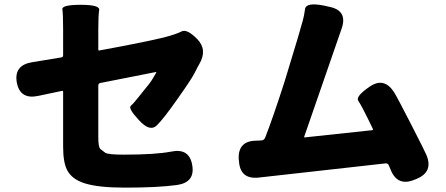

<svg xmlns="http://www.w3.org/2000/svg" viewBox="-20 -807 2040 879"><path d="M552 52Q429 52 367 32Q308 13 287 -29Q269 -64 269 -136V-387Q269 -392 264 -391L155 -368Q72 -350 57 -429Q43 -508 126 -522L260 -544Q269 -545 269 -554V-671Q269 -743 265.5 -764Q262 -785 350 -785Q438 -785 434 -761Q430 -737 430 -671V-580Q430 -575 435 -576Q637 -613 728 -635Q786 -650 811 -663Q836 -676 883 -628Q931 -579 892 -513Q889 -509 871 -473Q855 -442 794 -356Q729 -263 697.5 -232.5Q666 -202 616 -257Q566 -311 578.5 -322Q591 -333 609 -356Q635 -389 662 -422Q675 -438 695 -474Q697 -478 692 -477L439 -427Q430 -425 430 -415V-179Q430 -132 440 -124.5Q450 -117 461.5 -108Q473 -99 547 -99Q692 -99 764 -113Q847 -130 860 -51Q874 28 790 40Q702 52 552 52Z M1877 16Q1799 48 1768 -31L1760 -50Q1756 -60 1745 -59L1164 6Q1079 15 1074 -70L1073 -77Q1068 -162 1153 -163L1175 -164Q1189 -164 1194 -177Q1229 -266 1283 -434L1343 -632Q1355 -672 1366 -712Q1372 -733 1376.5 -765.5Q1381 -798 1465 -781L1487 -776Q1573 -759 1544 -676L1373 -182Q1371 -177 1376 -178L1684 -211Q1689 -212 1687 -217Q1635 -325 1620.5 -345Q1606 -365 1672 -410Q1738 -456 1784 -385Q1798 -363 1864 -234Q1926 -113 1932 -98Q1965 -20 1887 12Z"/></svg>

Font: Resource Han Rounded JP Heavy
Style: Regular
Weight: 900
Designer: Cyano Hao (round all glyphs); Ryoko NISHIZUKA 西塚涼子 (kana, bopomofo & ideographs); Paul D. Hunt (Latin, Greek & Cyrillic)
Foundry: Cyano Hao
Version: 0.990